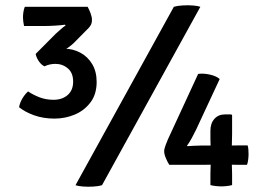

<svg xmlns="http://www.w3.org/2000/svg" viewBox="-20 -709 1018 735"><path d="M260 -396.5Q260 -430 239.8 -447.2Q219.5 -464.5 192 -464.5Q181.5 -464.5 170.8 -462.2Q160 -460 150.5 -455Q139 -460 129.2 -473.8Q119.5 -487.5 116.5 -502.5Q142 -511 172 -516.8Q202 -522.5 226.5 -522.5Q259.5 -522.5 287.8 -507.2Q316 -492 333 -463.5Q350 -435 350 -395.5Q350 -348 326.2 -316.8Q302.5 -285.5 265.8 -270.2Q229 -255 189 -255Q146 -255 111 -267.5Q76 -280 53 -298.5Q56 -316 65.8 -332.2Q75.5 -348.5 87.5 -359Q107.5 -345.5 132 -336.2Q156.5 -327 185 -327Q218 -327 239 -345.2Q260 -363.5 260 -396.5ZM261.5 -543.5Q245 -528 218 -512Q191 -496 165 -486.5L116.5 -502.5L193.5 -580Q201.5 -587 211.8 -596.2Q222 -605.5 231 -611.5L229 -614.5Q216.5 -612.5 192.8 -611Q169 -609.5 152.5 -609.5H72Q70 -619 69 -627.5Q68 -636 68 -642.5Q68 -651.5 69.5 -662.2Q71 -673 75 -683H315.5Q321.5 -672 326.8 -658.2Q332 -644.5 332 -632.5Q332 -621.5 327.5 -613Q323 -604.5 313 -595.5ZM645.5 -683Q658.5 -687 679 -688.2Q699.5 -689.5 718.8 -688Q738 -686.5 747 -683L370.5 0Q358 4 337.5 5.2Q317 6.5 297.8 5Q278.5 3.5 269 0ZM628 -78Q620.5 -90 614.5 -104.5Q608.5 -119 608.5 -130Q608.5 -139 613.8 -153Q619 -167 623 -176L738.5 -426Q758.5 -429 783.2 -423.5Q808 -418 821 -406.5L745.5 -244.5Q740 -232 731.8 -214.8Q723.5 -197.5 714.2 -180.5Q705 -163.5 696 -151.5L697.5 -149.5Q710 -150.5 723.2 -151Q736.5 -151.5 748.5 -151.8Q760.5 -152 767 -152H868Q875.5 -152 884 -152.2Q892.5 -152.5 900 -152.5H928Q930 -146 930.8 -136.5Q931.5 -127 931.5 -119Q931.5 -109 930 -97.2Q928.5 -85.5 925.5 -78H898.5Q892 -78 883 -78.2Q874 -78.5 867.5 -78.5H786.5Q779 -78.5 767.5 -78.2Q756 -78 746.5 -78ZM785.5 -43.5Q785.5 -52.5 786 -61.8Q786.5 -71 786.5 -78.5V-143Q786.5 -148 786 -159.2Q785.5 -170.5 785.5 -176V-208.5Q785.5 -237 800.8 -254Q816 -271 841 -271H865.5L868.5 -268V-196.5Q868.5 -186.5 868 -174Q867.5 -161.5 867.5 -152V-78.5Q867.5 -71 868 -61.8Q868.5 -52.5 868.5 -43.5V-0.5Q859.5 2 848.5 3.2Q837.5 4.5 827.5 4.5Q817 4.5 805.8 3.2Q794.5 2 785.5 -0.5Z"/></svg>

Font: Signika
Style: Regular
Weight: 400
Designer: Anna Giedry
Foundry: Anna Giedry
Version: Version 2.001